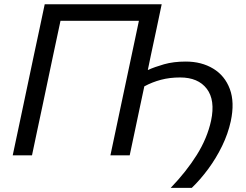

<svg xmlns="http://www.w3.org/2000/svg" viewBox="-20 -733 1162 906"><path d="M785.5 153.5Q859.5 76.5 908.8 -2.2Q958 -81 976 -163.5Q996.5 -260.5 955.8 -314Q915 -367.5 830 -367.5Q781 -367.5 739.5 -356.5Q698 -345.5 661 -325.5L641.5 -234Q627.5 -168 616 -113.2Q604.5 -58.5 592 0H501Q513.5 -59 525.2 -114.2Q537 -169.5 551 -236.5L599 -462.5Q609 -510 618 -552Q627 -594 635.5 -635H265.5Q256.5 -594 247.8 -552Q239 -510 228.5 -461.5L181 -236Q166.5 -169 155 -114Q143.5 -59 131 0H40Q52.5 -59 64.2 -114Q76 -169 90 -236L140 -473Q154.5 -541 166.5 -597Q178.5 -653 191 -713H743Q731 -654.5 718.8 -597.8Q706.5 -541 692 -472.5L677.5 -402.5Q709.5 -417 754.2 -429.8Q799 -442.5 856.5 -442.5Q931 -442.5 986 -409.2Q1041 -376 1064.5 -313Q1088 -250 1069 -161Q1056 -101.5 1028 -44Q1000 13.5 962.8 64Q925.5 114.5 885 153.5Z"/></svg>

Font: Commissioner
Style: Italic
Weight: 400
Italic angle: -12°
Designer: Kostas Bartsokas
Foundry: Kostas Bartsokas
Version: Version 1.000; ttfautohint (v1.8.3)